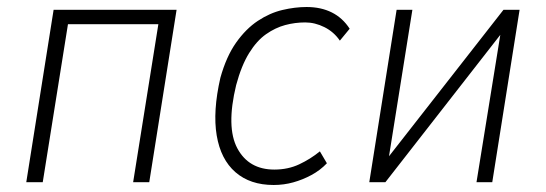

<svg xmlns="http://www.w3.org/2000/svg" viewBox="-20 -520 1557 548"><path d="M55 0 133 -492H484L406 0H360L432 -451H174L102 0Z M761 8Q694 8 652 -28.5Q610 -65 598.5 -133.5Q587 -202 609 -298Q626 -359 654 -398.5Q682 -438 716 -460.5Q750 -483 786 -491.5Q822 -500 855 -500Q896 -500 927 -484.5Q958 -469 978 -438L950 -404Q933 -429 906 -442.5Q879 -456 851 -456Q822 -456 794 -448.5Q766 -441 739.5 -422.5Q713 -404 691 -368.5Q669 -333 654 -277Q625 -157 657.5 -96.5Q690 -36 763 -36Q802 -36 834 -51Q866 -66 893 -88L913 -54Q894 -34 869 -20.5Q844 -7 817 0.5Q790 8 761 8Z M1034 0 1112 -492H1157L1089 -66H1084L1417 -492H1463L1385 0H1340L1409 -427H1413L1080 0Z"/></svg>

Font: Nunito Sans 7pt Condensed ExtraLight
Style: Italic
Weight: 250
Width: 3
Italic angle: -9°
Designer: Vernon Adams
Foundry: Vernon Adams
Version: Version 3.101;gftools[0.9.27]